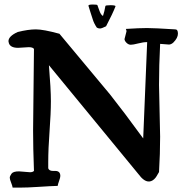

<svg xmlns="http://www.w3.org/2000/svg" viewBox="-20 -859 814 853"><path d="M448.2 -832Q448.2 -835.9 470.7 -835.9Q493.2 -835.9 493.2 -831.1Q481.4 -799.8 451.2 -742.2Q431.6 -732.4 424.3 -732.4Q417 -732.4 410.2 -736.3Q397.5 -754.9 392.1 -772.9Q386.7 -791 381.8 -804.7Q377 -818.4 373 -833V-834Q373 -838.9 392.1 -838.9Q411.1 -838.9 412.6 -836.4Q414.1 -834 420.9 -813.5Q427.7 -793 437.5 -788.1Q444.3 -808.6 448.2 -832ZM107.4 -649.4 60.5 -646.5Q26.4 -646.5 19.5 -667Q17.6 -672.9 17.6 -675.8Q17.6 -698.2 58.6 -716.8Q105.5 -728.5 139.2 -728.5Q172.9 -728.5 244.1 -709L468.8 -439.5L535.2 -353.5L616.2 -244.1L633.8 -671.9Q616.2 -671.9 593.8 -666Q571.3 -660.2 561 -660.2Q550.8 -660.2 542 -668.9Q533.2 -677.7 533.2 -685.5L542 -719.7Q542 -724.6 539.1 -730.5Q599.6 -734.4 632.8 -734.4Q666 -734.4 758.8 -728.5Q770.5 -728.5 770.5 -709.5Q770.5 -690.4 750 -669.9Q740.2 -661.1 730.5 -661.1L691.4 -664.1Q686.5 -567.4 686.5 -481.4L691.4 -252Q691.4 -176.8 686.5 -94.7Q685.5 -93.8 680.2 -84Q674.8 -74.2 670.9 -69.3Q659.2 -54.7 644.5 -52.7H640.6Q619.1 -52.7 594.7 -85.9L197.3 -569.3Q206.1 -463.9 206.1 -409.7Q206.1 -355.5 200.2 -276.4Q194.3 -197.3 194.3 -138.7V-111.3Q198.2 -99.6 215.8 -99.6H225.6Q248 -99.6 248 -77.1Q248 -70.3 242.7 -55.7Q237.3 -41 236.3 -33.2Q202.1 -32.2 151.4 -28.8Q100.6 -25.4 65.4 -25.4H36.1Q35.2 -33.2 29.3 -47.9Q23.4 -62.5 23.4 -69.3Q23.4 -76.2 30.8 -86.9Q38.1 -97.7 64.5 -97.7Q64.5 -97.7 113.3 -93.8Q125 -93.8 130.9 -99.6Q127 -202.1 127 -279.3L130.9 -641.6Q126 -649.4 107.4 -649.4Z"/></svg>

Font: Essays1743
Style: Medium
Weight: 500
Designer: Based on the typeface in a 1743 English translation of the essays of Montaigne.  PostScript/TrueType font designed by Jo
Version: Version 002.100